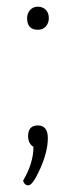

<svg xmlns="http://www.w3.org/2000/svg" viewBox="-20 -441 216 574"><path d="M61 -387Q61 -401 70 -411Q79 -421 93 -421Q108 -421 117 -411.5Q126 -402 126 -387Q126 -372 117 -362Q108 -352 93 -352Q61 -352 61 -387ZM64 -34Q64 -66 93 -66Q123 -66 123 -28Q123 12 100.5 62.5Q78 113 65 113Q53 113 49 99Q80 47 80 -2Q64 -12 64 -34Z"/></svg>

Font: Yanone Kaffeesatz Thin
Style: Regular
Weight: 250
Designer: Yanone (Cyrillic: Daniel Pouzeot)
Foundry: Yanone
Version: Version 1.003;PS 001.003;hotconv 1.0.88;makeotf.lib2.5.64775